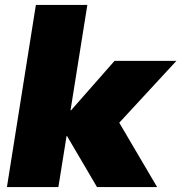

<svg xmlns="http://www.w3.org/2000/svg" viewBox="-20 -756 733 776"><path d="M8 0 125 -736H333L265 -310H267L443 -510H693L462 -260L615 0H372L251 -206H249L216 0Z"/></svg>

Font: Mulish ExtraBlack
Style: Italic
Weight: 1000
Italic angle: -9°
Designer: Vernon Adams
Foundry: Vernon Adams
Version: Version 3.603; ttfautohint (v1.8.3)